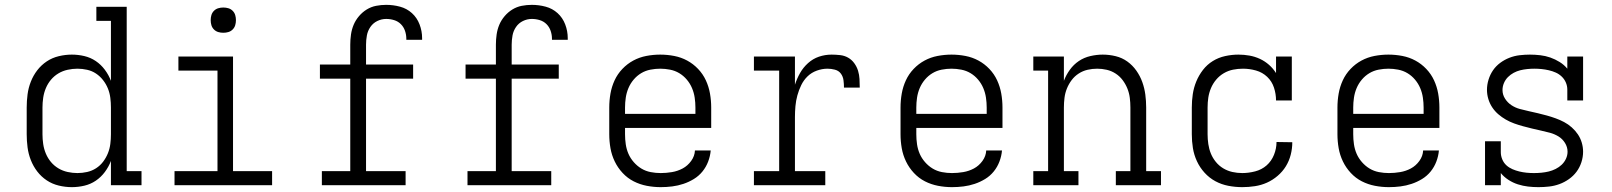

<svg xmlns="http://www.w3.org/2000/svg" viewBox="-20 -763 6640 791"><path d="M276 8Q249 8 222 1.5Q195 -5 172.5 -20Q150 -35 133.5 -56.5Q117 -78 107 -103.5Q97 -129 93.5 -156Q90 -183 90 -210V-320Q90 -347 93.5 -374Q97 -401 107 -426.5Q117 -452 133.5 -473.5Q150 -495 172.5 -510Q195 -525 222 -531.5Q249 -538 276 -538Q302 -538 327.5 -532Q353 -526 374.5 -511.5Q396 -497 412 -475.5Q428 -454 437 -430V-677H377V-735H502V-58H563V0H437V-100Q428 -76 412 -54.5Q396 -33 374.5 -18.5Q353 -4 327.5 2Q302 8 276 8ZM299 -50Q319 -50 339 -54.5Q359 -59 376 -70Q393 -81 405 -97Q417 -113 424.5 -131.5Q432 -150 434.5 -170Q437 -190 437 -210V-320Q437 -340 434.5 -360Q432 -380 424.5 -398.5Q417 -417 404.5 -433Q392 -449 375.5 -460Q359 -471 339 -475.5Q319 -480 299 -480Q279 -480 258.5 -475.5Q238 -471 220.5 -460.5Q203 -450 190 -434.5Q177 -419 169 -400Q161 -381 158 -360.5Q155 -340 155 -320V-210Q155 -190 158 -169.5Q161 -149 169 -130Q177 -111 190 -95.5Q203 -80 220.5 -69.5Q238 -59 258.5 -54.5Q279 -50 299 -50Z M699 0V-58H876V-472H715V-530H940V-58H1101V0ZM900 -628Q889 -628 879 -631Q869 -634 861.5 -641.5Q854 -649 851 -659Q848 -669 848 -680Q848 -691 851 -701Q854 -711 861.5 -718.5Q869 -726 879 -729Q889 -732 900 -732Q911 -732 921 -729Q931 -726 938.5 -718.5Q946 -711 949 -701Q952 -691 952 -680Q952 -669 949 -659Q946 -649 938.5 -641.5Q931 -634 921 -631Q911 -628 900 -628Z M1306 0V-58H1423V-439H1298V-497H1423V-579Q1423 -600 1426 -621Q1429 -642 1437 -661Q1445 -680 1459 -696.5Q1473 -713 1491 -724Q1509 -735 1529.5 -739Q1550 -743 1571 -743Q1600 -743 1628 -735.5Q1656 -728 1677 -709Q1698 -690 1708.5 -662.5Q1719 -635 1719 -606Q1719 -604 1719 -602.5Q1719 -601 1719 -599H1654Q1654 -600 1654 -601Q1654 -602 1654 -603Q1654 -620 1648.5 -636Q1643 -652 1631.5 -663.5Q1620 -675 1604 -680Q1588 -685 1571 -685Q1552 -685 1534.5 -676.5Q1517 -668 1506 -652Q1495 -636 1491.5 -617Q1488 -598 1488 -579V-497H1682V-439H1488V-58H1651V0Z M1906 0V-58H2023V-439H1898V-497H2023V-579Q2023 -600 2026 -621Q2029 -642 2037 -661Q2045 -680 2059 -696.5Q2073 -713 2091 -724Q2109 -735 2129.5 -739Q2150 -743 2171 -743Q2200 -743 2228 -735.5Q2256 -728 2277 -709Q2298 -690 2308.5 -662.5Q2319 -635 2319 -606Q2319 -604 2319 -602.5Q2319 -601 2319 -599H2254Q2254 -600 2254 -601Q2254 -602 2254 -603Q2254 -620 2248.5 -636Q2243 -652 2231.5 -663.5Q2220 -675 2204 -680Q2188 -685 2171 -685Q2152 -685 2134.5 -676.5Q2117 -668 2106 -652Q2095 -636 2091.5 -617Q2088 -598 2088 -579V-497H2282V-439H2088V-58H2251V0Z M2702 8Q2673 8 2644.5 2.5Q2616 -3 2590.5 -16Q2565 -29 2545 -50.5Q2525 -72 2512.5 -98Q2500 -124 2495 -152.5Q2490 -181 2490 -210V-320Q2490 -349 2495 -377.5Q2500 -406 2512 -432Q2524 -458 2544 -479Q2564 -500 2589 -513.5Q2614 -527 2642.5 -532.5Q2671 -538 2700 -538Q2729 -538 2757.5 -532.5Q2786 -527 2811 -513.5Q2836 -500 2856 -479Q2876 -458 2888 -432Q2900 -406 2905 -377.5Q2910 -349 2910 -320V-236H2555V-210Q2555 -189 2558 -168.5Q2561 -148 2569 -129.5Q2577 -111 2591 -95Q2605 -79 2622.5 -68.5Q2640 -58 2660.5 -54Q2681 -50 2702 -50Q2725 -50 2748.5 -54Q2772 -58 2792.5 -69Q2813 -80 2827.5 -100Q2842 -120 2843 -143H2908Q2906 -120 2897.5 -97.5Q2889 -75 2874 -56.5Q2859 -38 2838.5 -25.5Q2818 -13 2795.5 -5.5Q2773 2 2749.5 5Q2726 8 2702 8ZM2555 -294H2845V-320Q2845 -340 2842 -360.5Q2839 -381 2831 -400Q2823 -419 2809.5 -435Q2796 -451 2778.5 -461.5Q2761 -472 2740.5 -476Q2720 -480 2700 -480Q2680 -480 2659.5 -476Q2639 -472 2621.5 -461.5Q2604 -451 2590.5 -435Q2577 -419 2569 -400Q2561 -381 2558 -360.5Q2555 -340 2555 -320Z M3086 0V-58H3190V-472H3086V-530H3255V-414Q3263 -439 3276 -462Q3289 -485 3309 -503Q3329 -521 3354 -529.5Q3379 -538 3406 -538Q3423 -538 3441 -536Q3459 -534 3474 -525.5Q3489 -517 3499.5 -502.5Q3510 -488 3515 -471.5Q3520 -455 3521 -437.5Q3522 -420 3522 -402H3457Q3457 -417 3455 -432.5Q3453 -448 3444 -460Q3435 -472 3419.5 -476Q3404 -480 3389 -480Q3367 -480 3345 -472Q3323 -464 3307 -448.5Q3291 -433 3281 -412.5Q3271 -392 3265 -370Q3259 -348 3257 -325.5Q3255 -303 3255 -281V-58H3380V0Z M3902 8Q3873 8 3844.5 2.5Q3816 -3 3790.5 -16Q3765 -29 3745 -50.5Q3725 -72 3712.5 -98Q3700 -124 3695 -152.5Q3690 -181 3690 -210V-320Q3690 -349 3695 -377.5Q3700 -406 3712 -432Q3724 -458 3744 -479Q3764 -500 3789 -513.5Q3814 -527 3842.5 -532.5Q3871 -538 3900 -538Q3929 -538 3957.5 -532.5Q3986 -527 4011 -513.5Q4036 -500 4056 -479Q4076 -458 4088 -432Q4100 -406 4105 -377.5Q4110 -349 4110 -320V-236H3755V-210Q3755 -189 3758 -168.5Q3761 -148 3769 -129.5Q3777 -111 3791 -95Q3805 -79 3822.5 -68.5Q3840 -58 3860.5 -54Q3881 -50 3902 -50Q3925 -50 3948.5 -54Q3972 -58 3992.5 -69Q4013 -80 4027.5 -100Q4042 -120 4043 -143H4108Q4106 -120 4097.5 -97.5Q4089 -75 4074 -56.5Q4059 -38 4038.5 -25.5Q4018 -13 3995.5 -5.5Q3973 2 3949.5 5Q3926 8 3902 8ZM3755 -294H4045V-320Q4045 -340 4042 -360.5Q4039 -381 4031 -400Q4023 -419 4009.5 -435Q3996 -451 3978.5 -461.5Q3961 -472 3940.5 -476Q3920 -480 3900 -480Q3880 -480 3859.5 -476Q3839 -472 3821.5 -461.5Q3804 -451 3790.5 -435Q3777 -419 3769 -400Q3761 -381 3758 -360.5Q3755 -340 3755 -320Z M4237 0V-58H4298V-472H4237V-530H4363V-430Q4372 -454 4387.5 -475.5Q4403 -497 4424.5 -511.5Q4446 -526 4472 -532Q4498 -538 4523 -538Q4550 -538 4576.5 -531.5Q4603 -525 4624.5 -509.5Q4646 -494 4661.5 -472Q4677 -450 4686 -425Q4695 -400 4698.5 -373.5Q4702 -347 4702 -320V-58H4763V0H4577V-58H4637V-320Q4637 -340 4634.5 -360Q4632 -380 4624.5 -398.5Q4617 -417 4605 -433Q4593 -449 4576 -460Q4559 -471 4539.5 -475.5Q4520 -480 4500 -480Q4480 -480 4460.5 -475.5Q4441 -471 4424 -460Q4407 -449 4395 -433Q4383 -417 4375.5 -398.5Q4368 -380 4365.5 -360Q4363 -340 4363 -320V-58H4423V0Z M5098 8Q5069 8 5040.5 2.5Q5012 -3 4987 -16.5Q4962 -30 4942.5 -51.5Q4923 -73 4911 -99Q4899 -125 4894.5 -153Q4890 -181 4890 -210V-320Q4890 -348 4894 -375Q4898 -402 4908.5 -427.5Q4919 -453 4936 -475Q4953 -497 4976.5 -511.5Q5000 -526 5027.5 -532Q5055 -538 5082 -538Q5105 -538 5127.5 -534Q5150 -530 5170.5 -520.5Q5191 -511 5208 -496Q5225 -481 5237 -462V-530H5302V-349H5237Q5237 -376 5228.5 -402Q5220 -428 5200.5 -446.5Q5181 -465 5154.5 -472.5Q5128 -480 5101 -480Q5080 -480 5060 -476Q5040 -472 5022 -461.5Q5004 -451 4990.5 -435Q4977 -419 4969 -400Q4961 -381 4958 -361Q4955 -341 4955 -320V-210Q4955 -190 4958 -169.5Q4961 -149 4968.5 -130.5Q4976 -112 4989 -96Q5002 -80 5019.5 -69.5Q5037 -59 5057 -54.5Q5077 -50 5098 -50Q5124 -50 5151 -57Q5178 -64 5198 -81.5Q5218 -99 5228.5 -125Q5239 -151 5239 -178L5304 -177Q5304 -151 5297.5 -125.5Q5291 -100 5277.5 -78Q5264 -56 5243.5 -38.5Q5223 -21 5199.5 -10.5Q5176 0 5150 4Q5124 8 5098 8Z M5702 8Q5673 8 5644.5 2.5Q5616 -3 5590.5 -16Q5565 -29 5545 -50.5Q5525 -72 5512.5 -98Q5500 -124 5495 -152.5Q5490 -181 5490 -210V-320Q5490 -349 5495 -377.5Q5500 -406 5512 -432Q5524 -458 5544 -479Q5564 -500 5589 -513.5Q5614 -527 5642.5 -532.5Q5671 -538 5700 -538Q5729 -538 5757.5 -532.5Q5786 -527 5811 -513.5Q5836 -500 5856 -479Q5876 -458 5888 -432Q5900 -406 5905 -377.5Q5910 -349 5910 -320V-236H5555V-210Q5555 -189 5558 -168.5Q5561 -148 5569 -129.5Q5577 -111 5591 -95Q5605 -79 5622.5 -68.5Q5640 -58 5660.5 -54Q5681 -50 5702 -50Q5725 -50 5748.5 -54Q5772 -58 5792.5 -69Q5813 -80 5827.5 -100Q5842 -120 5843 -143H5908Q5906 -120 5897.5 -97.5Q5889 -75 5874 -56.5Q5859 -38 5838.5 -25.5Q5818 -13 5795.5 -5.5Q5773 2 5749.5 5Q5726 8 5702 8ZM5555 -294H5845V-320Q5845 -340 5842 -360.5Q5839 -381 5831 -400Q5823 -419 5809.5 -435Q5796 -451 5778.5 -461.5Q5761 -472 5740.5 -476Q5720 -480 5700 -480Q5680 -480 5659.5 -476Q5639 -472 5621.5 -461.5Q5604 -451 5590.5 -435Q5577 -419 5569 -400Q5561 -381 5558 -360.5Q5555 -340 5555 -320Z M6318 8Q6296 8 6275 5.5Q6254 3 6233.5 -3.5Q6213 -10 6194.5 -22Q6176 -34 6163 -50V0H6098V-181H6163V-136Q6163 -121 6169 -106.5Q6175 -92 6186 -82Q6197 -72 6211 -66Q6225 -60 6239.5 -56.5Q6254 -53 6269 -51.5Q6284 -50 6299 -50Q6299 -50 6299.5 -50Q6300 -50 6300 -50Q6315 -50 6330.5 -51.5Q6346 -53 6360.5 -56.5Q6375 -60 6389 -67Q6403 -74 6414 -84.5Q6425 -95 6431.5 -109Q6438 -123 6438 -138Q6438 -157 6427.5 -174Q6417 -191 6400.5 -201Q6384 -211 6365.5 -216Q6347 -221 6328.5 -225Q6310 -229 6291.5 -233.5Q6273 -238 6254.5 -243Q6236 -248 6218 -254.5Q6200 -261 6183.5 -270.5Q6167 -280 6152.5 -292.5Q6138 -305 6127.5 -321Q6117 -337 6111.5 -355.5Q6106 -374 6106 -393Q6106 -414 6112.5 -435Q6119 -456 6131 -473.5Q6143 -491 6160.5 -504Q6178 -517 6198.5 -525Q6219 -533 6240.5 -535.5Q6262 -538 6283 -538Q6304 -538 6325.5 -535.5Q6347 -533 6367 -526Q6387 -519 6405.5 -507.5Q6424 -496 6437 -480V-530H6502V-349H6437V-394Q6437 -409 6431 -423Q6425 -437 6414 -447.5Q6403 -458 6389.5 -464Q6376 -470 6361 -473.5Q6346 -477 6331 -478.5Q6316 -480 6301 -480Q6287 -480 6272 -478.5Q6257 -477 6243 -473.5Q6229 -470 6216 -463Q6203 -456 6192.5 -445.5Q6182 -435 6176 -421Q6170 -407 6170 -392Q6170 -373 6180.5 -356.5Q6191 -340 6207 -329.5Q6223 -319 6241.5 -314Q6260 -309 6278.5 -305Q6297 -301 6316 -296.5Q6335 -292 6353 -287Q6371 -282 6389 -275.5Q6407 -269 6424 -260Q6441 -251 6455.5 -238Q6470 -225 6480.5 -209.5Q6491 -194 6496.5 -175.5Q6502 -157 6502 -138Q6502 -116 6495 -94.5Q6488 -73 6475 -55.5Q6462 -38 6443.5 -25Q6425 -12 6404.5 -4.5Q6384 3 6362 5.5Q6340 8 6318 8Z"/></svg>

Font: Iosevka Curly Slab LtEx
Style: Regular
Weight: 300
Width: 7
Monospace: yes
Designer: Belleve Invis
Foundry: Belleve Invis
Version: Version 11.1.0; ttfautohint (v1.8.3)